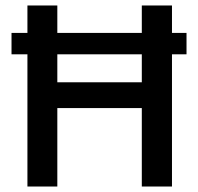

<svg xmlns="http://www.w3.org/2000/svg" viewBox="-20 -680 721 700"><path d="M80 0V-482H22V-560H80V-660H189V-560H497V-660H607V-560H660V-482H607V0H497V-286H189V0ZM189 -380H497V-482H189Z"/></svg>

Font: Bricolage Grotesque 48pt Medium
Style: Regular
Weight: 500
Designer: Mathieu Triay
Foundry: Atelier Triay
Version: Version 1.000; ttfautohint (v1.8.4.7-5d5b);gftools[0.9.32]